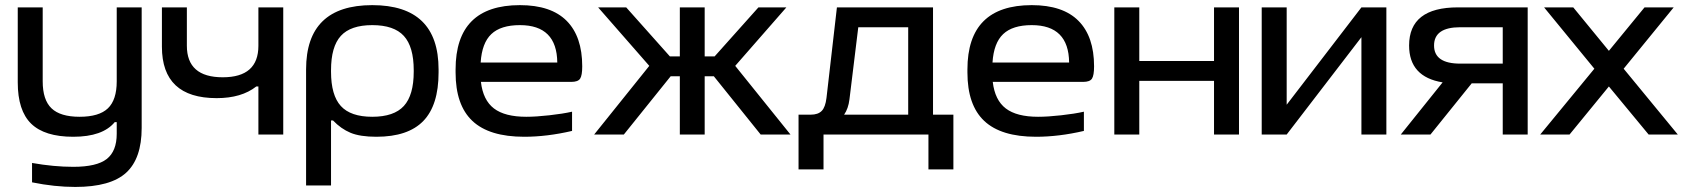

<svg xmlns="http://www.w3.org/2000/svg" viewBox="-20 -529 6643 755"><path d="M537.1 -25.9Q537.1 94.2 476.1 150.1Q415 206.1 275.9 206.1Q194.8 206.1 106 188V111.8Q191.9 127 268.1 127Q360.4 127 399.7 96.2Q439 65.4 439 -2.9V-48.8H431.2Q383.8 8.8 268.1 8.8Q155.3 8.8 102.5 -42.7Q49.8 -94.2 49.8 -205.1V-500H147.9V-209Q147.9 -136.2 182.6 -103Q217.3 -69.8 293 -69.8Q369.6 -69.8 404.3 -103Q439 -136.2 439 -209V-500H537.1Z M1093.8 0H996.1V-189H987.8Q929.7 -143.1 832 -143.1Q616.7 -143.1 616.7 -345.2V-500H714.8V-349.1Q714.8 -225.1 856 -225.1Q996.1 -225.1 996.1 -349.1V-500H1093.8Z M1704.6 -244.1Q1704.6 -115.2 1644.5 -53.2Q1584.5 8.8 1460 8.8Q1396 8.8 1358.4 -6.8Q1320.8 -22.5 1289.6 -55.2H1281.7V200.2H1183.6V-255.9Q1183.6 -508.8 1443.8 -508.8Q1704.6 -508.8 1704.6 -255.9ZM1281.7 -247.1Q1281.7 -154.3 1320.3 -112.1Q1358.9 -69.8 1443.8 -69.8Q1529.3 -69.8 1568.1 -112.3Q1606.9 -154.8 1606.9 -247.1V-252.9Q1606.9 -345.2 1568.1 -387.7Q1529.3 -430.2 1443.8 -430.2Q1358.9 -430.2 1320.3 -387.9Q1281.7 -345.7 1281.7 -252.9Z M2269.5 -268.1Q2269.5 -232.4 2261.2 -219.7Q2252.9 -207 2226.6 -207H1871.1Q1879.4 -135.3 1922.4 -102.5Q1965.3 -69.8 2049.3 -69.8Q2087.9 -69.8 2140.4 -75.7Q2192.9 -81.5 2229.5 -89.8V-14.2Q2130.9 8.8 2041.5 8.8Q1903.8 8.8 1837.6 -53.5Q1771.5 -115.7 1771.5 -244.1V-255.9Q1771.5 -508.8 2024.4 -508.8Q2147 -508.8 2208.3 -447Q2269.5 -385.3 2269.5 -268.1ZM1870.1 -283.2H2171.4Q2169.9 -430.2 2024.4 -430.2Q1949.2 -430.2 1912.1 -395Q1875 -359.9 1870.1 -283.2Z M2653.3 -500H2751V-307.1H2790L2962.4 -500H3072.3L2871.1 -270L3088.4 0H2971.2L2787.1 -229H2751V0H2653.3V-229H2617.2L2433.1 0H2316.4L2533.2 -270L2332 -500H2442.4L2614.3 -307.1H2653.3Z M3168 -78.1Q3196.8 -78.1 3211.2 -92.8Q3225.6 -107.4 3230 -144L3271 -500H3648.9V-78.1H3729V137.2H3630.9V0H3218.3V137.2H3120.1V-78.1ZM3299.3 -78.1H3551.3V-421.9H3355L3320.3 -138.2Q3315.9 -102.1 3299.3 -78.1Z M4282.2 -268.1Q4282.2 -232.4 4273.9 -219.7Q4265.6 -207 4239.3 -207H3883.8Q3892.1 -135.3 3935.1 -102.5Q3978 -69.8 4062 -69.8Q4100.6 -69.8 4153.1 -75.7Q4205.6 -81.5 4242.2 -89.8V-14.2Q4143.6 8.8 4054.2 8.8Q3916.5 8.8 3850.3 -53.5Q3784.2 -115.7 3784.2 -244.1V-255.9Q3784.2 -508.8 4037.1 -508.8Q4159.7 -508.8 4220.9 -447Q4282.2 -385.3 4282.2 -268.1ZM3882.8 -283.2H4184.1Q4182.6 -430.2 4037.1 -430.2Q3961.9 -430.2 3924.8 -395Q3887.7 -359.9 3882.8 -283.2Z M4361.8 0V-500H4460V-289.1H4753.9V-500H4852.1V0H4753.9V-210.9H4460V0Z M4941.4 0V-500H5039.6V-117.2L5333.5 -500H5431.6V0H5333.5V-382.8L5039.6 0Z M5987.3 -500V0H5889.2V-201.2H5767.1L5605 0H5488.3L5652.8 -205.1Q5521 -226.6 5521 -350.1Q5521 -500 5712.9 -500ZM5619.1 -350.1Q5619.1 -278.8 5722.2 -278.8H5889.2V-421.9H5722.2Q5619.1 -421.9 5619.1 -350.1Z M6051.8 -500H6166.5L6306.6 -329.1L6446.8 -500H6561.5L6364.7 -258.8L6577.6 0H6462.9L6306.6 -189L6151.9 0H6036.6L6249.5 -258.8Z"/></svg>

Font: LT Wave
Style: Regular
Weight: 400
Designer: Daniel Lyons
Version: Version 2.5 (Glyphs App)